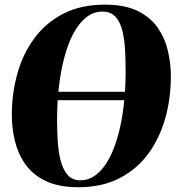

<svg xmlns="http://www.w3.org/2000/svg" viewBox="-20 -772 736 804"><path d="M308.5 12Q224.5 12 170 -14.8Q115.5 -41.5 85 -85.8Q54.5 -130 42 -183.5Q29.5 -237 29.5 -290Q29.5 -381 52.8 -464Q76 -547 124 -612Q172 -677 245.5 -714.8Q319 -752.5 419 -752.5Q502.5 -752.5 556.5 -726Q610.5 -699.5 640.8 -655.5Q671 -611.5 683.2 -558.5Q695.5 -505.5 695.5 -452.5Q695.5 -361 672.2 -277.5Q649 -194 601.2 -128.8Q553.5 -63.5 480.5 -25.8Q407.5 12 308.5 12ZM315.5 -17Q353 -17 383.2 -40.8Q413.5 -64.5 436.5 -107.2Q459.5 -150 475 -207.2Q490.5 -264.5 498.2 -332Q506 -399.5 506 -472Q506 -513.5 504 -557.5Q502 -601.5 493.5 -639.2Q485 -677 465 -700.2Q445 -723.5 409 -723.5Q371.5 -723.5 341.2 -699.5Q311 -675.5 288 -632.8Q265 -590 249.8 -533Q234.5 -476 226.8 -409.5Q219 -343 219 -271.5Q219 -229 221.5 -184.2Q224 -139.5 233.5 -101.5Q243 -63.5 262.5 -40.2Q282 -17 315.5 -17ZM659.5 -387.5 654.5 -352.5H70L75 -387.5Z"/></svg>

Font: Merriweather 144pt Black
Style: Italic
Weight: 900
Italic angle: -7.8°
Version: Version 2.101